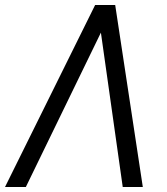

<svg xmlns="http://www.w3.org/2000/svg" viewBox="-44 -745 664 765"><path d="M358 -615 59 0H-24L335 -725H415L525 0H445Z"/></svg>

Font: JuliaMono Italic
Style: Regular
Weight: 400
Italic angle: -9°
Monospace: yes
Designer: cormullion
Foundry: corm
Version: Version 0.049; ttfautohint (v1.8.4)